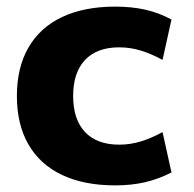

<svg xmlns="http://www.w3.org/2000/svg" viewBox="-20 -550 587 580"><path d="M328 10Q234 10 167.5 -21.5Q101 -53 66 -113.5Q31 -174 31 -260Q31 -346 66 -406.5Q101 -467 167.5 -498.5Q234 -530 328 -530Q377 -530 418 -521Q459 -512 498 -491L471 -369Q436 -388 404.5 -397.5Q373 -407 340 -407Q273 -407 237 -369Q201 -331 201 -260Q201 -189 237 -151Q273 -113 340 -113Q373 -113 404.5 -122.5Q436 -132 471 -151L498 -29Q459 -9 418 0.5Q377 10 328 10Z"/></svg>

Font: M PLUS 2 Thin ExtraBold
Style: Regular
Weight: 800
Version: Version 1.001